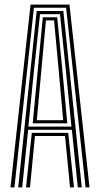

<svg xmlns="http://www.w3.org/2000/svg" viewBox="-20 -820 438 840"><path d="M25.9 0 113.7 -800H283.9L371.6 0H354.4L269.2 -786.1H128.4L43.1 0ZM93.9 0 119.1 -238.7H278.4L303.7 0H286.4L264.6 -224.9H133L111.2 0ZM59.7 0 140.4 -771.9H257.1L337.8 0H320.5L294.3 -252.2H103.2L77 0ZM104 -266.1H292.5L270 -494.1L242.5 -758H155.1L126.9 -494.1ZM123.1 -280.3 143.4 -494.1 167.3 -744.6H230.2L254.6 -494.1L274.4 -280.3ZM141 -294.2H256.5L238.4 -494.1L216.6 -730.7H181L159.2 -494.1Z"/></svg>

Font: Big Shoulders Inline Text SC Thin
Style: Regular
Weight: 100
Designer: Patric King
Foundry: XO Type Co
Version: Version 2.002